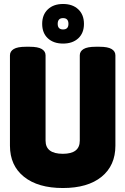

<svg xmlns="http://www.w3.org/2000/svg" viewBox="-20 -937 630 965"><path d="M296 8Q171 8 100.5 -48.5Q30 -105 30 -205V-659Q30 -679 49 -690.5Q68 -702 110 -702H129Q171 -702 190 -690.5Q209 -679 209 -659V-230Q209 -164 296 -164Q381 -164 381 -230V-659Q381 -679 400 -690.5Q419 -702 461 -702H480Q522 -702 541 -690.5Q560 -679 560 -659V-205Q560 -105 490.5 -48.5Q421 8 296 8ZM297 -718Q249 -718 220.5 -744.5Q192 -771 192 -817Q192 -863 220.5 -890Q249 -917 297 -917Q345 -917 373.5 -890Q402 -863 402 -817Q402 -771 373.5 -744.5Q345 -718 297 -718ZM297 -789Q324 -789 324 -817Q324 -846 297 -846Q270 -846 270 -817Q270 -789 297 -789Z"/></svg>

Font: Asap Condensed Black
Style: Regular
Weight: 900
Width: 3
Designer: Pablo Cosgaya
Foundry: Omnibus-Type
Version: Version 3.001; ttfautohint (v1.8.4.7-5d5b)